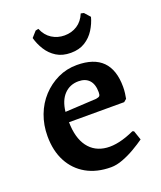

<svg xmlns="http://www.w3.org/2000/svg" viewBox="-131 -765 719 860"><g transform="rotate(-20 229.0 -335.0)"><path d="M250 12Q182 12 132.5 -16Q83 -44 56 -95Q29 -146 29 -216Q29 -269 46.5 -315.5Q64 -362 96 -396.5Q128 -431 170 -451Q212 -471 261 -471Q423 -471 423 -308Q423 -293 421 -277.5Q419 -262 417 -253L404 -242H141Q142 -167 173.5 -124.5Q205 -82 261.5 -77Q318 -72 394 -107L401 -104L416 -60Q395 -45 366 -28Q337 -11 306.5 0.5Q276 12 250 12ZM142 -291 291 -299Q304 -301 308 -305.5Q312 -310 312 -323Q312 -361 294 -380.5Q276 -400 243 -400Q202 -400 175 -372Q148 -344 142 -291ZM256 -531Q216 -531 188 -548.5Q160 -566 142.5 -594Q125 -622 117 -652L141 -679L155 -682Q169 -648 196 -631Q223 -614 256 -614Q290 -614 316.5 -631Q343 -648 357 -682L371 -679L395 -652Q387 -622 369.5 -594Q352 -566 324 -548.5Q296 -531 256 -531Z"/></g></svg>

Font: Alegreya SemiBold
Style: Regular
Weight: 600
Designer: Juan Pablo del Peral
Foundry: Huerta Tipografica
Version: Version 2.009